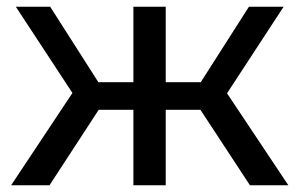

<svg xmlns="http://www.w3.org/2000/svg" viewBox="-20 -550 889 570"><path d="M836 0H722L575 -224H472V0H376V-224H273L127 0H13L195 -274L27 -530H129L272 -306H376V-530H472V-306H576L719 -530H822L654 -273Z"/></svg>

Font: Argentum Novus
Style: Regular
Weight: 400
Designer: Julieta Ulanovsky
Foundry: Julieta Ulanovsky
Version: Version 7.20;July 27, 2021;FontCreator 13.0.0.2683 64-bit